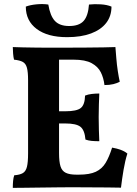

<svg xmlns="http://www.w3.org/2000/svg" viewBox="-20 -907 664 930"><path d="M42 -679Q62 -678 91 -677.5Q120 -677 152.5 -676.5Q185 -676 215 -676Q245 -676 266 -676V-166Q266 -124 273 -101.5Q280 -79 298.5 -70Q317 -61 350 -61L328 0Q301 0 260 0.5Q219 1 176 1.5Q133 2 96.5 2.5Q60 3 42 3Q42 -15 43.5 -31Q45 -47 49 -58Q76 -60 90.5 -68.5Q105 -77 110.5 -99Q116 -121 116 -164V-519Q116 -558 110.5 -578.5Q105 -599 90.5 -607Q76 -615 48 -618Q45 -629 43.5 -647Q42 -665 42 -679ZM523 -192Q547 -188 566.5 -180.5Q586 -173 597 -163Q586 -129 578.5 -84.5Q571 -40 566 2Q542 1 502.5 1Q463 1 417.5 0.5Q372 0 328 0L350 -61H362Q414 -61 444 -75Q474 -89 491.5 -118Q509 -147 523 -192ZM461 -454Q460 -429 459 -401Q458 -373 458 -340Q458 -306 459 -276.5Q460 -247 461 -223Q440 -223 424 -224.5Q408 -226 394 -231Q390 -277 369.5 -293Q349 -309 296 -309H232V-368H296Q352 -368 371.5 -384Q391 -400 392 -444Q407 -450 425 -452Q443 -454 461 -454ZM539 -679Q541 -655 543.5 -624Q546 -593 550.5 -563.5Q555 -534 560 -511Q547 -504 529 -499.5Q511 -495 486 -495Q482 -529 468.5 -556.5Q455 -584 424 -601Q393 -618 336 -618H233L261 -676Q337 -676 391 -676.5Q445 -677 481 -677.5Q517 -678 539 -679ZM305 -727Q211 -727 158 -766.5Q105 -806 105 -875Q126 -883 156.5 -886Q187 -889 214 -885Q223 -830 246 -805.5Q269 -781 315 -781Q363 -781 385 -805.5Q407 -830 411 -885Q438 -888 468.5 -886Q499 -884 520 -875Q520 -829 494.5 -796Q469 -763 421 -745Q373 -727 305 -727Z"/></svg>

Font: Vollkorn
Style: Bold
Weight: 700
Designer: Friedrich Althausen
Foundry: Friedrich Althausen
Version: Version 5.000